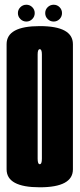

<svg xmlns="http://www.w3.org/2000/svg" viewBox="-20 -791 338 815"><path d="M148.8 4Q8 4 8 -72.2Q8 -148.5 8 -337.8Q8 -526.8 8 -603.5Q8 -680.2 148.8 -680.2Q289.5 -680.2 289.5 -603.4Q289.5 -526.5 289.5 -337.8Q289.5 -148.5 289.5 -72.2Q289.5 4 148.8 4ZM148.8 -94Q157.8 -94 157.8 -117.5Q157.8 -141 157.8 -337.8Q157.8 -538 157.8 -560.1Q157.8 -582.2 148.8 -582.2Q139.8 -582.2 139.8 -560.1Q139.8 -538 139.8 -337.8Q139.8 -141 139.8 -117.5Q139.8 -94 148.8 -94ZM91.9 -699.5Q77.1 -699.5 66.6 -710.1Q56 -720.6 56 -735.4Q56 -750.1 66.6 -760.5Q77.1 -770.9 91.9 -770.9Q106.6 -770.9 117 -760.5Q127.4 -750.1 127.4 -735.4Q127.4 -720.6 117 -710.1Q106.6 -699.5 91.9 -699.5ZM207.8 -699.5Q193 -699.5 182.4 -710.1Q171.9 -720.6 171.9 -735.4Q171.9 -750.1 182.4 -760.5Q193 -770.9 207.8 -770.9Q222.5 -770.9 232.9 -760.5Q243.2 -750.1 243.2 -735.4Q243.2 -720.6 232.9 -710.1Q222.5 -699.5 207.8 -699.5Z"/></svg>

Font: Anybody UltraCondensed Thin
Style: Regular
Weight: 100
Width: 1
Designer: Tyler Finck
Foundry: Etcetera Type Company
Version: Version 1.110